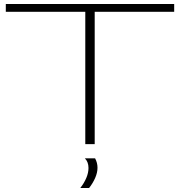

<svg xmlns="http://www.w3.org/2000/svg" viewBox="-20 -720 898 959"><path d="M850 -661H453V0H406V-661H9V-700H850ZM381 219Q400 195 411 169Q422 143 422 119Q422 89 404 71H455Q467 93 467 118Q467 142 455.5 168.5Q444 195 425 219Z"/></svg>

Font: Georama ExtraExtended ExtraLight
Style: Regular
Weight: 200
Width: 8
Designer: Jean-Baptiste Levee
Foundry: Production Type
Version: Version 1.000